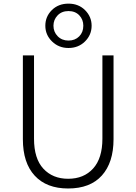

<svg xmlns="http://www.w3.org/2000/svg" viewBox="-20 -1024 753 1061"><path d="M230.5 -881.8Q230.5 -932.6 266.6 -968.3Q302.7 -1003.9 358.4 -1003.9Q414.1 -1003.9 450.2 -967.8Q486.3 -931.6 486.3 -881.8Q486.3 -831.1 449.7 -794.9Q413.1 -758.8 358.4 -758.8Q304.7 -758.8 267.6 -794.9Q230.5 -831.1 230.5 -881.8ZM275.4 -881.8Q275.4 -847.7 298.8 -823.7Q322.3 -799.8 358.4 -799.8Q394.5 -799.8 417.5 -822.8Q440.4 -845.7 440.4 -881.8Q440.4 -916 418 -939.5Q395.5 -962.9 358.4 -962.9Q321.3 -962.9 298.3 -939Q275.4 -915 275.4 -881.8ZM106.4 -254.9V-717.8H168V-257.8Q168 -147.5 219.7 -91.8Q271.5 -36.1 356.4 -36.1Q443.4 -36.1 494.6 -92.8Q545.9 -149.4 545.9 -257.8V-717.8H607.4V-254.9Q607.4 -126 543 -54.2Q478.5 17.6 356.4 17.6Q237.3 17.6 171.9 -53.2Q106.4 -124 106.4 -254.9Z"/></svg>

Font: Gothic A1 Light
Style: Regular
Weight: 300
Version: Version 2.50